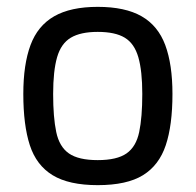

<svg xmlns="http://www.w3.org/2000/svg" viewBox="-20 -530 571 560"><path d="M265 10Q181 10 133.5 -19Q86 -48 67 -106.5Q48 -165 48 -256Q48 -342 69 -398.5Q90 -455 138 -482.5Q186 -510 265 -510Q345 -510 393 -482.5Q441 -455 462 -398.5Q483 -342 483 -256Q483 -165 463.5 -106.5Q444 -48 397 -19Q350 10 265 10ZM265 -63Q321 -63 349 -82.5Q377 -102 386 -145Q395 -188 395 -256Q395 -323 383.5 -363Q372 -403 344 -420Q316 -437 265 -437Q215 -437 186.5 -420Q158 -403 146.5 -363Q135 -323 135 -256Q135 -188 144 -145Q153 -102 181 -82.5Q209 -63 265 -63Z"/></svg>

Font: Cairo Medium
Style: Regular
Weight: 500
Designer: Mohamed Gaber, Accademia di Belle Arti di Urbino
Foundry: Kief Type Foundry, Accademia di Belle Arti di Urbino
Version: Version 3.117